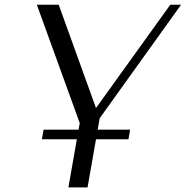

<svg xmlns="http://www.w3.org/2000/svg" viewBox="-20 -812 805 832"><path d="M307.6 -208.5H161.6L168.9 -250H320.3L325.7 -278.3L139.6 -791.5H234.4L396 -343.8L717.8 -791.5H764.6L412.1 -299.8L403.3 -250H543.9L536.6 -208.5H396L359.4 0H276.4L313 -208.5Z"/></svg>

Font: Resagnicto
Style: Italic
Weight: 500
Italic angle: -10°
Version: Version 0.999